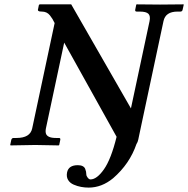

<svg xmlns="http://www.w3.org/2000/svg" viewBox="-20 -666 864 882"><path d="M667 -568.8Q671.9 -592.8 661.6 -602.8Q651.4 -612.8 622.1 -612.8H608.4Q599.6 -612.8 601.1 -621.1L606 -645L608.4 -646Q676.3 -645 715.3 -645L822.3 -646L824.2 -645L818.8 -621.1Q817.4 -613.3 809.1 -612.8H795.4Q740.2 -612.8 731 -568.8L628.9 -89.8Q626 -74.2 622.6 -60.1L615.2 -24.9Q612.8 -12.7 606.9 -4.4Q575.7 86.9 499.5 152.8Q447.3 195.8 387.2 195.8Q369.6 195.8 352.5 192.6Q335.4 189.5 318.4 182.1Q301.3 174.8 292.7 160.4Q284.2 146 288.1 126Q294.9 92.8 337.4 92.8Q351.1 92.8 359.6 97.2Q368.2 101.6 371.3 109.6Q374.5 117.7 375.2 122.3Q376 127 376.5 134.8Q376.5 142.1 382.8 150.1Q389.2 158.2 395.5 158.2Q424.8 158.2 457.5 111.8Q490.2 65.4 515.6 -37.6L274.9 -470.2L190.9 -76.2Q188 -61.5 191.2 -52Q194.3 -42.5 205.6 -37.4Q216.8 -32.2 236.8 -32.2H251Q258.8 -32.2 256.8 -22.9L252 0L249.5 2Q176.8 0 142.1 0L28.8 2L26.9 0L31.7 -22.9Q33.7 -31.7 42 -32.2H55.7Q118.7 -32.2 127.9 -76.2L231 -560.1Q224.6 -572.8 220.7 -579.3Q216.8 -585.9 209.5 -595.2Q202.1 -604.5 192.9 -608.6Q183.6 -612.8 172.4 -612.8Q166 -612.8 162.1 -613.5Q158.2 -614.3 156.5 -615.7Q154.8 -617.2 154.3 -619.4Q153.8 -621.6 154.8 -624L158.7 -643.1L162.1 -646H307.1L581.5 -168Z"/></svg>

Font: Linux Libertine Slanted
Style: Semibold Slanted
Weight: 600
Designer: Philipp H. Poll
Foundry: Philipp H. Poll
Version: Version 5.1.1